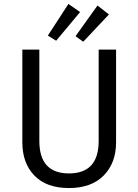

<svg xmlns="http://www.w3.org/2000/svg" viewBox="-20 -939 700 971"><path d="M326 -919 385 -878 264 -733 222 -759ZM473 -911 531 -866 401 -728 362 -756ZM567 -688V-219Q567 -115 504.5 -51.5Q442 12 329 12Q215 12 154 -51Q93 -114 93 -219V-688H179V-226Q179 -62 329 -62Q479 -62 479 -226V-688Z"/></svg>

Font: FiraGO Book
Style: Regular
Weight: 350
Designer: bBox Type
Foundry: bBox Type GmbH
Version: Version 1.001;PS 001.001;hotconv 1.0.88;makeotf.lib2.5.64775